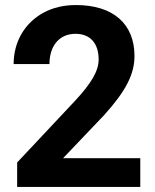

<svg xmlns="http://www.w3.org/2000/svg" viewBox="-20 -741 614 761"><path d="M536 -114H230L392 -284C480 -381 513 -448 513 -519C513 -647 428 -721 281 -721C233 -721 190 -711 153 -691C77 -650 34 -574 34 -487H176C176 -559 215 -607 279 -607C338 -607 371 -569 371 -505C371 -460 342 -411 278 -342L48 -97V0H536Z"/></svg>

Font: Noto Sans KR Bold
Style: Regular
Weight: 700
Designer: Ryoko NISHIZUKA  (kana & ideographs); Paul D. Hunt (Latin, Greek & Cyrillic); Wenlong ZHANG  (bopomofo); Sandoll Communi
Foundry: Adobe Systems Incorporated
Version: Version 1.004;PS 1.004;hotconv 1.0.82;makeotf.lib2.5.63406